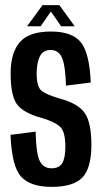

<svg xmlns="http://www.w3.org/2000/svg" viewBox="-20 -725 400 749"><path d="M181.5 4Q98.5 4 62.2 -36Q26 -76 21 -199L119 -211.5Q121 -122.5 135.8 -95.5Q150.5 -68.5 180.5 -68.5Q211.5 -68.5 223.2 -89.2Q235 -110 235 -152.5Q235 -210.5 215.2 -229.8Q195.5 -249 142.5 -265Q70.5 -284.5 46 -318.5Q21.5 -352.5 21.5 -438.5Q21.5 -519 57.2 -560.5Q93 -602 178.5 -602Q263 -602 296.2 -559Q329.5 -516 334 -403L237.5 -391Q235 -469.5 221.8 -499.8Q208.5 -530 177.5 -530Q147.5 -530 135.2 -504.5Q123 -479 123 -438.5Q123 -385 143.2 -370Q163.5 -355 214.5 -340Q285.5 -321 311 -283.5Q336.5 -246 336.5 -159.5Q336.5 -70 301.8 -33Q267 4 181.5 4ZM85.5 -622.5 146 -705H211.5L271.5 -622.5H218.5L178.5 -680L138.5 -622.5Z"/></svg>

Font: Anybody Condensed Medium
Style: Regular
Weight: 500
Width: 3
Designer: Tyler Finck
Foundry: Etcetera Type Company
Version: Version 1.010; ttfautohint (v1.8.3) -l 8 -r 50 -G 200 -x 14 